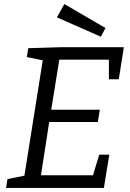

<svg xmlns="http://www.w3.org/2000/svg" viewBox="-20 -932 646 952"><path d="M594 -698 569 -539H520V-636H274L234 -388H475L465 -327H224L183 -63H441L472 -165H522L495 0H10L17 -44L101 -61L192 -633L113 -649L120 -693L283 -698ZM503 -793 480 -750 262 -846 299 -912Z"/></svg>

Font: Bitter Pro
Style: Italic
Weight: 400
Italic angle: -9°
Designer: Sol Matas, and Bitter project Authors
Foundry: Sol Matas
Version: Version 1.010